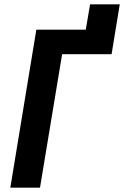

<svg xmlns="http://www.w3.org/2000/svg" viewBox="-20 -873 577 893"><path d="M28 0 149 -735H379L399 -853H537L499 -621H269L166 0Z"/></svg>

Font: Iosevka Term Curly Hv Obl
Style: Regular
Weight: 900
Italic angle: -9°
Designer: Belleve Invis
Foundry: Belleve Invis
Version: Version 32.3.0